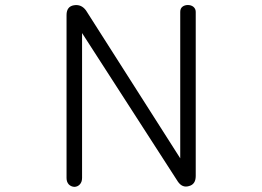

<svg xmlns="http://www.w3.org/2000/svg" viewBox="-20 -723 1040 762"><path d="M244.1 -663.1V-16.6Q244.1 -1 252.9 8.8Q261.7 17.6 274.4 18.6Q287.1 18.6 295.9 9.8Q305.7 0 305.7 -16.6V-591.8L685.5 -2.9Q703.1 23.4 729.5 15.6Q756.8 8.8 756.8 -24.4V-675.8Q756.8 -688.5 747.1 -696.3Q738.3 -703.1 725.6 -703.1Q712.9 -703.1 704.1 -696.3Q695.3 -689.5 695.3 -675.8V-94.7L321.3 -681.6Q302.7 -707 273.4 -702.1Q244.1 -697.3 244.1 -663.1Z"/></svg>

Font: GulimChe
Style: Regular
Weight: 400
Monospace: yes
Version: Version 2.21